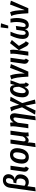

<svg xmlns="http://www.w3.org/2000/svg" viewBox="2284 -3146 1078 5691"><g transform="rotate(-90 2823.5 -300.0)"><path d="M105 -548Q119 -646 180 -700Q241 -754 331 -754Q410 -754 458 -709Q506 -664 506 -590Q506 -524 468.5 -470.5Q431 -417 351 -401Q413 -396 457 -356.5Q501 -317 501 -237Q501 -179 476 -121Q451 -63 398.5 -24.5Q346 14 270 14Q199 14 150 -29L118 204L-2 219ZM379 -240Q379 -354 268 -354H235L256 -442H283Q335 -442 362 -486.5Q389 -531 389 -585Q389 -625 371.5 -644.5Q354 -664 323 -664Q283 -664 257 -633.5Q231 -603 223 -543L163 -116Q196 -81 252 -81Q318 -81 348.5 -129.5Q379 -178 379 -240Z M705 -151Q703 -131 703 -126Q703 -106 710 -94.5Q717 -83 734 -74L686 14Q632 -1 606 -30.5Q580 -60 580 -109Q580 -125 583 -143L637 -529H758Z M820 -197Q820 -280 847.5 -359.5Q875 -439 935 -491Q995 -543 1087 -543Q1178 -543 1228 -487.5Q1278 -432 1278 -333Q1277 -250 1249.5 -170.5Q1222 -91 1162.5 -38Q1103 15 1011 15Q920 15 870 -41Q820 -97 820 -197ZM1154 -345Q1154 -450 1080 -450Q1030 -450 999.5 -406.5Q969 -363 956.5 -302.5Q944 -242 944 -184Q944 -130 962.5 -104.5Q981 -79 1018 -79Q1067 -79 1097.5 -122.5Q1128 -166 1140.5 -226.5Q1153 -287 1154 -345Z M1740 -70Q1740 -31 1745 2L1633 13Q1623 -30 1624 -70Q1572 11 1506 11Q1467 11 1443 -19Q1447 5 1447 25Q1447 58 1440 106L1426 203L1309 216L1414 -529H1534L1482 -157Q1480 -141 1480 -135Q1480 -82 1525 -82Q1582 -82 1626 -165L1676 -529H1797L1748 -179Q1740 -123 1740 -70Z M2186 -367Q2188 -385 2188 -390Q2188 -441 2149 -441Q2121 -441 2093 -409Q2065 -377 2032 -312L1989 0H1868L1920 -372Q1926 -420 1926 -455Q1926 -493 1921 -528L2030 -540Q2041 -507 2041 -467Q2041 -448 2040 -437Q2108 -544 2197 -544Q2250 -544 2281 -509.5Q2312 -475 2312 -416Q2312 -394 2310 -382L2224 205L2105 219Z M2615 -184 2718 197 2598 216 2538 -90 2394 215 2272 201 2488 -186Q2451 -323 2427 -388Q2403 -453 2367 -504L2484 -539Q2510 -490 2526.5 -436Q2543 -382 2564 -271L2679 -541L2803 -527Z M3149 -395 3185 -529H3289L3189 -255L3193 -131Q3194 -109 3202.5 -97.5Q3211 -86 3230 -80L3178 15Q3141 9 3119.5 -16Q3098 -41 3097 -82V-120Q3067 -55 3028 -20.5Q2989 14 2934 14Q2866 14 2825.5 -35.5Q2785 -85 2785 -178Q2785 -264 2809.5 -347.5Q2834 -431 2887.5 -487Q2941 -543 3023 -543Q3084 -543 3115.5 -506.5Q3147 -470 3149 -395ZM2908 -180Q2908 -127 2922 -102.5Q2936 -78 2964 -78Q3037 -78 3097 -272Q3097 -374 3081 -412.5Q3065 -451 3029 -451Q2988 -451 2961 -404.5Q2934 -358 2921 -294.5Q2908 -231 2908 -180Z M3491 -105 3658 -542 3771 -516 3547 0H3398Q3387 -209 3369 -328Q3351 -447 3315 -504L3429 -541Q3458 -486 3474 -382Q3490 -278 3491 -105Z M3904 -151Q3902 -131 3902 -126Q3902 -106 3909 -94.5Q3916 -83 3933 -74L3885 14Q3831 -1 3805 -30.5Q3779 -60 3779 -109Q3779 -125 3782 -143L3836 -529H3957Z M4288 -77 4183 -281 4391 -543 4484 -489 4310 -279 4397 -127Q4410 -106 4420.5 -95.5Q4431 -85 4448 -77L4396 14Q4356 4 4331 -17Q4306 -38 4288 -77ZM4072 -372Q4078 -420 4078 -455Q4078 -493 4073 -528L4185 -540Q4197 -496 4197 -446Q4197 -405 4190 -356L4140 0H4020Z M4516 -170Q4516 -251 4543 -343.5Q4570 -436 4616 -529H4730Q4681 -414 4658.5 -329.5Q4636 -245 4636 -170Q4636 -122 4648.5 -100.5Q4661 -79 4687 -79Q4715 -79 4733.5 -100Q4752 -121 4760 -175L4785 -355L4900 -370L4872 -170Q4870 -158 4870 -137Q4870 -109 4880 -94Q4890 -79 4914 -79Q4971 -79 4994.5 -162.5Q5018 -246 5018 -349Q5018 -424 5000 -529H5113Q5136 -424 5136 -344Q5136 -194 5086 -90Q5036 14 4924 14Q4873 14 4842 -14.5Q4811 -43 4807 -98Q4785 -40 4750 -13Q4715 14 4663 14Q4596 14 4556 -32Q4516 -78 4516 -170ZM4979 -810 4910 -596H4829L4857 -819Z M5369 -105 5536 -542 5649 -516 5425 0H5276Q5265 -209 5247 -328Q5229 -447 5193 -504L5307 -541Q5336 -486 5352 -382Q5368 -278 5369 -105Z"/></g></svg>

Font: Fira Sans Condensed Medium
Style: Italic
Weight: 500
Width: 3
Italic angle: -8°
Designer: bBox Type GmbH & Carrois Corporate GbR & Edenspiekermann AG
Foundry: bBox Type GmbH & Carrois Corporate GbR & Edenspiekermann AG
Version: Version 4.301